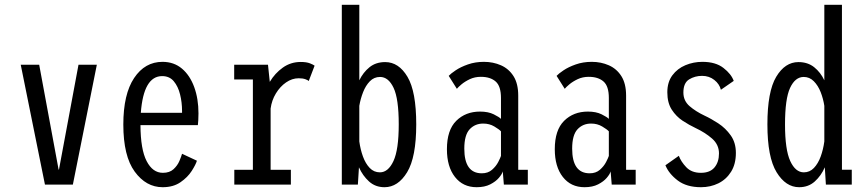

<svg xmlns="http://www.w3.org/2000/svg" viewBox="-20 -770 3620 801"><path d="M167.5 0 66.5 -500H143.5L224.5 -62.5H226L307.5 -500H384L284 0Z M658.5 11Q589.5 11 542 -54Q494.5 -119 494.5 -250.5Q494.5 -377 539.5 -444.5Q584.5 -512 658 -512Q705.5 -512 739 -483.8Q772.5 -455.5 790.2 -406.8Q808 -358 808 -297Q808 -280.5 807.2 -268.5Q806.5 -256.5 805.5 -248H566Q566.5 -146.5 591.8 -97.8Q617 -49 659.5 -49Q687.5 -49 704 -64.2Q720.5 -79.5 728.5 -98.5Q736.5 -117.5 739.5 -128.5L801.5 -99.5Q796.5 -83 779.8 -56.8Q763 -30.5 733 -9.8Q703 11 658.5 11ZM656.5 -452.5Q579 -452.5 567.5 -299.5H739.5V-307Q739.5 -343 731.2 -376.2Q723 -409.5 705 -431Q687 -452.5 656.5 -452.5Z M957.5 0V-61.5H1035V-438.5H957V-500H1098L1105.5 -428.5Q1127 -464.5 1160 -488Q1193 -511.5 1234.5 -511.5Q1258.5 -511.5 1273 -505.8Q1287.5 -500 1292.5 -496L1268 -432Q1265 -435.5 1254 -439.5Q1243 -443.5 1226 -443.5Q1198.5 -443.5 1173.5 -426.2Q1148.5 -409 1131 -380.2Q1113.5 -351.5 1109 -317V-61.5H1193.5V0Z M1406 0V-750H1479V-435Q1495 -468 1521.5 -489.5Q1548 -511 1587 -511Q1643.5 -511 1680 -449.5Q1716.5 -388 1716.5 -251Q1716.5 -114 1678.5 -51.5Q1640.5 11 1584 11Q1546 11 1519.5 -13Q1493 -37 1477.5 -72L1473 0ZM1565.5 -449Q1540.5 -449 1523 -431Q1505.5 -413 1494.8 -385.5Q1484 -358 1479 -328.5V-180Q1483.5 -146.5 1494.2 -117Q1505 -87.5 1522.5 -69.2Q1540 -51 1565 -51Q1599.5 -51 1621.5 -98.2Q1643.5 -145.5 1643.5 -251Q1643.5 -358 1622 -403.5Q1600.5 -449 1565.5 -449Z M1968.5 11Q1911.5 11 1878 -31.8Q1844.5 -74.5 1844.5 -147.5Q1844.5 -227.5 1883.5 -266Q1922.5 -304.5 1982.5 -304.5Q2017 -304.5 2040 -293Q2063 -281.5 2070 -274V-361.5Q2070 -410.5 2047.8 -430Q2025.5 -449.5 1986 -449.5Q1961 -449.5 1940.2 -439.8Q1919.5 -430 1905.2 -418Q1891 -406 1886 -399.5L1852 -453.5Q1860 -462.5 1880.8 -476.5Q1901.5 -490.5 1932 -501.2Q1962.5 -512 1999 -512Q2037.5 -512 2070.2 -497.5Q2103 -483 2122.5 -452Q2142 -421 2142 -371V-61.5H2182V0H2082L2077.5 -55Q2074.5 -43.5 2061.2 -28Q2048 -12.5 2025 -0.8Q2002 11 1968.5 11ZM1990 -47Q2016 -47 2032.8 -61.8Q2049.5 -76.5 2058.5 -94Q2067.5 -111.5 2070 -119.5V-222Q2063 -230 2042.5 -242.2Q2022 -254.5 1996 -254.5Q1961.5 -254.5 1939.2 -230.5Q1917 -206.5 1917 -150Q1917 -47 1990 -47Z M2418.5 11Q2361.5 11 2328 -31.8Q2294.5 -74.5 2294.5 -147.5Q2294.5 -227.5 2333.5 -266Q2372.5 -304.5 2432.5 -304.5Q2467 -304.5 2490 -293Q2513 -281.5 2520 -274V-361.5Q2520 -410.5 2497.8 -430Q2475.5 -449.5 2436 -449.5Q2411 -449.5 2390.2 -439.8Q2369.5 -430 2355.2 -418Q2341 -406 2336 -399.5L2302 -453.5Q2310 -462.5 2330.8 -476.5Q2351.5 -490.5 2382 -501.2Q2412.5 -512 2449 -512Q2487.5 -512 2520.2 -497.5Q2553 -483 2572.5 -452Q2592 -421 2592 -371V-61.5H2632V0H2532L2527.5 -55Q2524.5 -43.5 2511.2 -28Q2498 -12.5 2475 -0.8Q2452 11 2418.5 11ZM2440 -47Q2466 -47 2482.8 -61.8Q2499.5 -76.5 2508.5 -94Q2517.5 -111.5 2520 -119.5V-222Q2513 -230 2492.5 -242.2Q2472 -254.5 2446 -254.5Q2411.5 -254.5 2389.2 -230.5Q2367 -206.5 2367 -150Q2367 -47 2440 -47Z M2904.5 11Q2844.5 11 2807.5 -17Q2770.5 -45 2756 -80.5L2812 -120Q2821 -95.5 2843.2 -72.2Q2865.5 -49 2904 -49Q2942 -49 2960.8 -71.5Q2979.5 -94 2979.5 -130Q2979.5 -166.5 2950.8 -191.8Q2922 -217 2881.5 -236Q2855 -248.5 2828 -266.2Q2801 -284 2782.5 -312.5Q2764 -341 2764 -385Q2764 -427.5 2785 -455.8Q2806 -484 2839.5 -498Q2873 -512 2910.5 -512Q2965.5 -512 2998.2 -486.5Q3031 -461 3041 -432.5L2987.5 -395.5Q2981.5 -419.5 2960 -436.5Q2938.5 -453.5 2909 -453.5Q2879 -453.5 2855 -438.8Q2831 -424 2831 -384Q2831 -349.5 2856.8 -327.2Q2882.5 -305 2919.5 -287.5Q2946.5 -275 2976.8 -255.2Q3007 -235.5 3028.5 -205.2Q3050 -175 3050 -132Q3050 -85.5 3030 -53.5Q3010 -21.5 2977 -5.2Q2944 11 2904.5 11Z M3314 11Q3258 11 3219.8 -51.5Q3181.5 -114 3181.5 -251Q3181.5 -388 3218.2 -449.5Q3255 -511 3311 -511Q3350 -511 3376.8 -489.5Q3403.5 -468 3419 -435V-750H3492.5V-62H3533.5V0H3425.5L3421 -72Q3405.5 -36.5 3379 -12.8Q3352.5 11 3314 11ZM3255 -251Q3255 -145.5 3276.8 -98.2Q3298.5 -51 3333.5 -51Q3358 -51 3375.5 -69.2Q3393 -87.5 3403.8 -117Q3414.5 -146.5 3419 -180V-328.5Q3414.5 -358 3403.8 -385.5Q3393 -413 3375.2 -431Q3357.5 -449 3333 -449Q3297.5 -449 3276.2 -403.5Q3255 -358 3255 -251Z"/></svg>

Font: Trispace Condensed Light
Style: Regular
Weight: 300
Width: 3
Designer: Tyler Finck
Foundry: Etcetera Type Company
Version: Version 1.210; ttfautohint (v1.8.3)